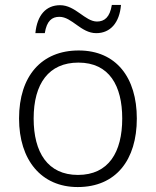

<svg xmlns="http://www.w3.org/2000/svg" viewBox="-20 -746 630 776"><path d="M123 -612H161C169 -662 190 -678 220 -678C271 -678 307 -612 369 -612C426 -612 463 -654 469 -726H432C424 -676 402 -659 372 -659C324 -659 285 -725 223 -725C166 -725 130 -685 123 -612ZM533 -267C533 -432 450 -542 298 -542C148 -542 57 -439 57 -267C57 -99 147 10 294 10C449 10 533 -100 533 -267ZM116 -267C116 -408 177 -493 297 -493C422 -493 474 -399 474 -267C474 -131 419 -39 295 -39C173 -39 116 -130 116 -267Z"/></svg>

Font: Noto Sans Ethiopic Light
Style: Regular
Weight: 300
Designer: Monotype Design Team
Foundry: Monotype Imaging Inc.
Version: Version 2.102